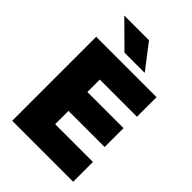

<svg xmlns="http://www.w3.org/2000/svg" viewBox="-240 -930 1033 1033"><g transform="rotate(45 277.0 -413.5)"><path d="M228.5 0H52V-639H228.5ZM516 0H104.5V-150.5H516ZM503.5 -252H156V-395.5H503.5ZM511.5 -490H104.5V-639H511.5ZM79.5 -827H266L373 -688V-686.5H220L79.5 -825.5Z"/></g></svg>

Font: Anek Devanagari ExtraBold
Style: Regular
Weight: 800
Designer: Kailash Malviya (Devanagari) & Yesha Goshar (Latin)
Foundry: Ek Type
Version: Version 1.003